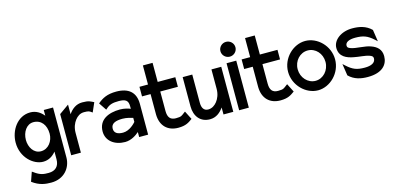

<svg xmlns="http://www.w3.org/2000/svg" viewBox="-73 -1113 3691 1779"><g transform="rotate(-15 1772.5 -223.5)"><path d="M18 -245C18 -104 126 -9 220 -9C274 -9 314 -36 344 -73V1C344 67 307 104 242 104C197 104 162 103 104 59L93 52L62 141C130 192 190 197 242 197C367 197 437 106 437 7V-471H348V-416C318 -453 276 -482 220 -482C97 -482 18 -363 18 -245ZM116 -245C116 -321 160 -387 225 -387C300 -387 344 -328 344 -245C344 -176 298 -108 225 -108C156 -108 116 -176 116 -245Z M485 0H578V-190C578 -241 595 -281 617 -309C637 -334 664 -355 702 -355C746 -355 753 -350 770 -338L780 -331L819 -420C786 -435 775 -447 710 -447C650 -447 609 -413 578 -369V-461L485 -395Z M823 -137C823 -46 900 11 1001 11C1061 11 1111 -25 1137 -48V0H1223V-296C1223 -407 1157 -462 1040 -462C953 -462 904 -436 859 -397L908 -324L917 -332C951 -363 982 -371 1040 -371C1105 -371 1130 -353 1130 -298V-273C1110 -281 1072 -293 1031 -293C920 -293 823 -250 823 -137ZM920 -138C920 -189 967 -204 1031 -204C1072 -204 1113 -191 1130 -186V-147C1120 -135 1068 -78 1004 -78C951 -78 920 -97 920 -138Z M1260 -357H1342V-161C1344 -52 1409 11 1511 11C1584 11 1613 -11 1649 -37L1608 -118L1598 -111C1568 -89 1566 -80 1511 -80C1458 -80 1435 -110 1435 -170V-357H1604V-449H1435V-632H1342V-449H1260Z M1670 -151C1670 -56 1723 11 1815 11C1874 11 1915 -23 1946 -67V0H2040V-432H1946V-246C1946 -195 1929 -155 1907 -127C1887 -102 1859 -81 1822 -81C1781 -81 1762 -112 1762 -161V-432H1670Z M2070 -573C2070 -533 2103 -502 2142 -502C2181 -502 2214 -533 2214 -573C2214 -613 2181 -644 2142 -644C2103 -644 2070 -613 2070 -573ZM2096 0H2189V-451H2096Z M2240 -357H2322V-161C2324 -52 2389 11 2491 11C2564 11 2593 -11 2629 -37L2588 -118L2578 -111C2548 -89 2546 -80 2491 -80C2438 -80 2415 -110 2415 -170V-357H2584V-449H2415V-632H2322V-449H2240Z M2626 -226C2626 -95 2736 11 2852 11C2968 11 3077 -95 3077 -226C3077 -357 2968 -462 2852 -462C2736 -462 2626 -357 2626 -226ZM2718 -226C2718 -307 2778 -371 2852 -371C2926 -371 2985 -307 2985 -226C2985 -145 2925 -80 2852 -80C2778 -80 2718 -145 2718 -226Z M3115 -324C3115 -239 3184 -212 3249 -200C3296 -190 3355 -189 3394 -175C3414 -168 3427 -161 3427 -142C3427 -99 3385 -80 3324 -80C3249 -80 3210 -94 3152 -147L3131 -166L3148 -53C3200 -1 3265 11 3329 11C3469 11 3524 -57 3524 -137C3524 -203 3483 -235 3435 -253C3375 -277 3293 -270 3240 -290C3222 -297 3212 -303 3212 -320C3212 -355 3252 -371 3308 -371C3383 -371 3424 -357 3482 -304L3503 -285L3486 -398C3434 -450 3367 -462 3303 -462C3197 -462 3115 -400 3115 -324Z"/></g></svg>

Font: Charger Sport
Style: BdNrw
Weight: 700
Designer: Jasper
Foundry: Cannot Into Space Fonts
Version: Version 1.1